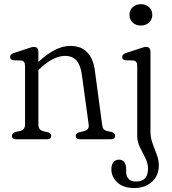

<svg xmlns="http://www.w3.org/2000/svg" viewBox="-20 -684 844 943"><path d="M168.5 -429.5V-380Q210.5 -418.5 249.2 -438.5Q288 -458.5 326 -458.5Q379.5 -458.5 409.2 -426.2Q439 -394 446 -337L481.5 -73Q483 -58.5 488.2 -51Q493.5 -43.5 506 -40.5L527.5 -36Q545.5 -29.5 545.5 -17Q545.5 0 524.5 0H372.5Q352 0 352 -17Q352 -29.5 369 -34.5L391 -39.5Q404 -42.5 410.8 -50Q417.5 -57.5 415.5 -72.5L382 -317.5Q375.5 -364 355.8 -386.8Q336 -409.5 299.5 -409.5Q272.5 -409.5 242.2 -395Q212 -380.5 176 -347L168.5 -340V-73Q168.5 -45 193 -39.5L215 -34.5Q231.5 -29.5 231.5 -17Q231.5 0 211 0H59.5Q38.5 0 38.5 -17Q38.5 -30 56.5 -36L78.5 -40.5Q103 -46 103 -73V-360.5Q103 -385 83.5 -387L46.5 -388Q29.5 -390.5 29.5 -404Q29.5 -417.5 49.5 -424L110 -444Q122.5 -448 131 -450.8Q139.5 -453.5 146.5 -453.5Q168.5 -453.5 168.5 -429.5ZM671.5 -558.5Q647.5 -558.5 631.8 -573.2Q616 -588 616 -611Q616 -634 631.8 -648.8Q647.5 -663.5 671.5 -663.5Q696.5 -663.5 712.2 -648.8Q728 -634 728 -611.5Q728 -588.5 712.2 -573.5Q696.5 -558.5 671.5 -558.5ZM719 -37.5Q719 -8 729.2 20Q739.5 48 749.8 75Q760 102 760 129Q760 178.5 726.2 209Q692.5 239.5 639 239.5Q585.5 239.5 556.2 211.8Q527 184 527 148Q527 124.5 537.5 112.2Q548 100 564.5 100Q581 100 590.2 112Q599.5 124 599.5 144.5V159Q599.5 181.5 611.8 194.8Q624 208 649.5 207.5Q707 207 707 144Q707 117.5 693.8 91.8Q680.5 66 667.2 39.5Q654 13 654 -16V-360.5Q654 -385 634 -387L597 -388Q580 -390.5 580 -404Q580 -417.5 600 -424L661 -444Q673 -448 681.8 -450.8Q690.5 -453.5 697 -453.5Q719 -453.5 719 -429.5Z"/></svg>

Font: Fraunces 72pt S100 Light
Style: Regular
Weight: 300
Version: Version 1.000; ttfautohint (v1.8.3)